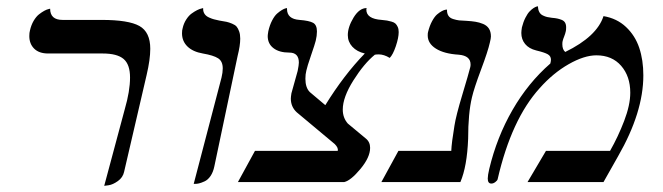

<svg xmlns="http://www.w3.org/2000/svg" viewBox="-20 -585 2130 617"><path d="M314.9 12.2 380.9 -233.9Q397.9 -292.5 397.9 -335.9Q397.9 -377.9 377.2 -395.5Q356.4 -413.1 310.1 -413.1H134.8Q105.5 -413.1 89.8 -428.7Q74.2 -444.3 74.2 -469.2Q74.2 -480 76.2 -486.8Q80.1 -504.4 88.1 -518.1Q96.2 -531.7 105.2 -538.8Q114.3 -545.9 122.3 -550.3Q130.4 -554.7 135.7 -555.7L141.1 -557.1Q141.1 -521 181.2 -521H307.1Q393.1 -521 428 -501.5Q462.9 -481.9 462.9 -428.2Q462.9 -394 451.2 -344.2L378.9 -33.2Q375 -14.6 358.9 -3.2Q342.8 8.3 329.1 10.3Z M602.5 5.9 691.9 -335.9Q695.8 -352.1 695.8 -365.2Q695.8 -388.2 680.9 -397.7Q666 -407.2 631.8 -413.1Q600.1 -418.5 582.5 -435.5Q564.9 -452.6 564.9 -478Q564.9 -488.3 566.9 -494.1Q570.3 -509.8 578.4 -522.2Q586.4 -534.7 595.5 -541.3Q604.5 -547.9 613 -552.2Q621.6 -556.6 627.4 -557.6L632.8 -559.1V-556.2Q632.8 -546.9 637.7 -539.8Q642.6 -532.7 652.1 -528.6Q661.6 -524.4 667.7 -522.9Q673.8 -521.5 684.6 -519Q699.7 -516.6 707.8 -514.9Q715.8 -513.2 725.8 -509Q735.8 -504.9 740.5 -499.3Q745.1 -493.7 748.5 -484.1Q752 -474.6 752 -460.9Q752 -438.5 743.7 -405.8L668.9 -50.8Q665 -31.7 656.5 -19.3Q647.9 -6.8 637 -2Q626 2.9 619.4 4.4Q612.8 5.9 606 5.9Z M975.6 -289.1 1025.4 -247.1Q1085 -343.8 1152.3 -413.1Q1127 -418.9 1112.3 -434.8Q1097.7 -450.7 1097.7 -472.2Q1097.7 -498 1116.2 -528.6Q1134.8 -559.1 1158.2 -559.1Q1158.2 -558.6 1157.7 -556.9Q1157.2 -555.2 1157.2 -554.2Q1157.2 -524.4 1206.5 -521Q1217.8 -520 1223.6 -519Q1229.5 -518.1 1238 -515.6Q1246.6 -513.2 1250.7 -509.3Q1254.9 -505.4 1258.1 -498.5Q1261.2 -491.7 1261.2 -481.9Q1261.2 -463.9 1252 -436.5Q1242.7 -409.2 1232.4 -398.9Q1213.9 -410.2 1197.3 -410.2Q1189.5 -410.2 1184.6 -409.2Q1149.9 -380.9 1115.7 -326.7Q1081.5 -272.5 1081.5 -232.9Q1081.5 -206.5 1097.7 -188L1155.3 -140.1Q1169.4 -128.9 1169.4 -109.9Q1169.4 -79.6 1138.4 -42.2Q1107.4 -4.9 1086.4 0H744.6L799.3 -100.1H1065.4Q1067.9 -109.9 1055.7 -122.1L933.6 -224.1Q914.6 -241.7 914.6 -268.1Q914.6 -273.4 916.5 -285.2L936.5 -356.9Q940.4 -376.5 940.4 -383.8Q940.4 -416 909.7 -416Q877.4 -416 858.9 -430.2Q840.3 -444.3 840.3 -469.2Q840.3 -473.1 842.3 -484.9Q846.7 -504.4 854.5 -519.3Q862.3 -534.2 870.4 -541.3Q878.4 -548.3 885.7 -552.7Q893.1 -557.1 897.5 -558.1L902.3 -559.1V-556.2Q902.3 -523.9 942.4 -521Q973.6 -518.6 986.1 -511.7Q998.5 -504.9 998.5 -483.9Q998.5 -470.2 994.6 -454.1Q992.2 -443.8 979.5 -407Q966.8 -370.1 964.4 -357.9Q961.4 -346.2 961.4 -332Q961.4 -303.2 975.6 -289.1Z M1496.6 -272Q1484.4 -221.2 1484.4 -139.2Q1481 -50.3 1459.5 0H1205.6L1260.3 -100.1H1430.2Q1431.2 -126 1440.4 -181.2Q1445.3 -212.9 1465.8 -281Q1486.3 -349.1 1491.2 -369.1Q1492.2 -373 1492.2 -377.9Q1492.2 -405.8 1454.6 -409.2Q1407.2 -412.1 1380.9 -428.7Q1354.5 -445.3 1354.5 -471.2Q1354.5 -479 1355.5 -481.9Q1360.4 -502 1368.4 -516.8Q1376.5 -531.7 1384.5 -538.6Q1392.6 -545.4 1399.9 -549.3Q1407.2 -553.2 1411.6 -553.7L1416.5 -554.2Q1416 -542.5 1420.7 -534.9Q1425.3 -527.3 1436 -523.9Q1446.8 -520.5 1455.3 -519.5Q1463.9 -518.6 1478.5 -518.1Q1495.6 -517.1 1507.8 -515.1Q1520 -513.2 1532.5 -508.1Q1544.9 -502.9 1551.3 -492.9Q1557.6 -482.9 1557.6 -467.8Q1557.6 -461.9 1554.2 -448.2Q1547.9 -419.9 1525.6 -360.6Q1503.4 -301.3 1496.6 -272Z M1919.4 -533.2Q1962.4 -525.9 1991.7 -498.3Q2021 -470.7 2034.2 -431.4Q2047.4 -392.1 2047.4 -342.8Q2047.4 -224.1 1966.3 -83L1919.4 0H1675.3L1734.4 -100.1H1940.4Q1966.3 -145.5 1985.8 -196.5Q2005.4 -247.6 2005.4 -287.1Q2005.4 -339.8 1976.1 -373.5Q1946.8 -407.2 1896.5 -407.2Q1857.4 -407.2 1807.4 -378.7Q1757.3 -350.1 1714.4 -301.8Q1623.5 -201.7 1579.1 -8.8Q1578.1 -4.9 1571.8 0Q1565.4 4.9 1559.1 4.9Q1547.4 4.9 1547.4 -11.2Q1547.4 -21.5 1552.2 -42Q1576.7 -144.5 1627 -231.7Q1677.2 -318.8 1748.5 -380.9Q1750.5 -388.7 1750.5 -393.1Q1750.5 -404.8 1740.2 -410.6Q1730 -416.5 1703.1 -422.9Q1679.7 -428.7 1667.5 -443.6Q1655.3 -458.5 1655.3 -479Q1655.3 -485.4 1657.2 -497.1Q1661.6 -514.6 1668.5 -528.1Q1675.3 -541.5 1681.9 -548.3Q1688.5 -555.2 1694.6 -559.1Q1700.7 -563 1704.6 -564L1708.5 -564.9Q1709 -554.2 1712.9 -546.6Q1716.8 -539.1 1724.4 -535.4Q1731.9 -531.7 1738.3 -530.3Q1744.6 -528.8 1753.4 -527.8Q1764.2 -526.9 1770.3 -525.6Q1776.4 -524.4 1784.2 -521.5Q1792 -518.6 1795.7 -512.5Q1799.3 -506.3 1799.3 -497.1Q1799.3 -488.8 1798.3 -484.9Q1796.4 -476.1 1793 -467.8Q1789.6 -459.5 1788.1 -453.1Q1787.1 -450.2 1787.1 -442.9Q1787.1 -425.8 1796.4 -418Q1898.4 -467.8 1919.4 -533.2Z"/></svg>

Font: Common Serif News
Style: Italic
Weight: 450
Italic angle: -12°
Designer: Philipp H. Poll, Khaled Hosny
Foundry: Stefan Peev, Context Ltd.
Version: Version 1.026